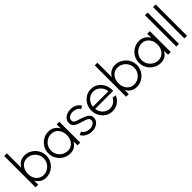

<svg xmlns="http://www.w3.org/2000/svg" viewBox="251 -1992 3246 3246"><g transform="rotate(-45 1874.0 -368.5)"><path d="M306 -514Q360.5 -514 408 -493.5Q455.5 -473 491.8 -436.8Q528 -400.5 548.5 -352.8Q569 -305 569 -250.5Q569 -196 548.5 -148.2Q528 -100.5 491.8 -64.2Q455.5 -28 408 -7.5Q360.5 13 306 13Q242.5 13 196 -17.5Q149.5 -48 123.5 -97.5V0H60V-750H123.5V-403.5Q149.5 -453 196 -483.5Q242.5 -514 306 -514ZM305 -49Q360.5 -49 405.5 -76.2Q450.5 -103.5 477.5 -149.2Q504.5 -195 504.5 -250.5Q504.5 -307 477 -352.8Q449.5 -398.5 404.2 -425.2Q359 -452 305 -452Q250 -452 210.5 -424.5Q171 -397 150 -351.2Q129 -305.5 129 -250.5Q129 -194.5 150.5 -148.8Q172 -103 211.5 -76Q251 -49 305 -49Z M1064.5 -500H1128V0H1064L1062 -96.5Q1037.5 -47.5 992 -17.2Q946.5 13 884 13Q829 13 781 -7.5Q733 -28 696.5 -64.5Q660 -101 639.5 -149Q619 -197 619 -252Q619 -324.5 654.2 -384Q689.5 -443.5 748.8 -478.8Q808 -514 880 -514Q944 -514 991.5 -483.2Q1039 -452.5 1066 -403ZM882.5 -49Q938 -49 977.5 -76.2Q1017 -103.5 1038.2 -149.2Q1059.5 -195 1059.5 -250Q1059.5 -306.5 1038 -352.2Q1016.5 -398 976.8 -425Q937 -452 882.5 -452Q827.5 -452 782.2 -424.8Q737 -397.5 710.2 -351.8Q683.5 -306 683.5 -250Q683.5 -193.5 711 -148Q738.5 -102.5 783.8 -75.8Q829 -49 882.5 -49Z M1403.5 9.5Q1362 9 1322.8 -5.2Q1283.5 -19.5 1254.2 -43.5Q1225 -67.5 1213 -98L1268.5 -122Q1276.5 -101 1299 -84Q1321.5 -67 1350.8 -57.2Q1380 -47.5 1408.5 -47.5Q1440 -47.5 1468 -58Q1496 -68.5 1513.2 -88Q1530.5 -107.5 1530.5 -134.5Q1530.5 -163 1511.8 -179.2Q1493 -195.5 1464.5 -205.5Q1436 -215.5 1406 -224.5Q1352 -239 1311.5 -256.5Q1271 -274 1248.8 -300.8Q1226.5 -327.5 1226.5 -370.5Q1226.5 -415.5 1252 -448.2Q1277.5 -481 1319.2 -499Q1361 -517 1408.5 -517Q1470 -517 1520 -490.2Q1570 -463.5 1592 -420L1540.5 -389.5Q1526.5 -421 1489 -440Q1451.5 -459 1412 -459.5Q1362 -460.5 1324.5 -437.2Q1287 -414 1287 -371.5Q1287 -342.5 1303.8 -327.5Q1320.5 -312.5 1349.5 -303.2Q1378.5 -294 1415.5 -282.5Q1461.5 -267.5 1501.8 -249.5Q1542 -231.5 1566.5 -204.2Q1591 -177 1590.5 -135.5Q1590.5 -90.5 1564 -57.5Q1537.5 -24.5 1494.8 -6.8Q1452 11 1403.5 9.5Z M1894 13Q1825 13 1768.2 -22.5Q1711.5 -58 1677.8 -117.8Q1644 -177.5 1644 -250Q1644 -323 1677.8 -383Q1711.5 -443 1768.2 -478.5Q1825 -514 1894 -514Q1968 -514 2025 -476.2Q2082 -438.5 2113.5 -373Q2145 -307.5 2142 -225H1711Q1716.5 -175.5 1742 -136Q1767.5 -96.5 1806.8 -73.8Q1846 -51 1894 -50.5Q1946 -50.5 1988 -77.8Q2030 -105 2055.5 -153L2120 -138Q2090 -71.5 2029.5 -29.2Q1969 13 1894 13ZM1709.5 -277.5H2078Q2074.5 -326 2049 -366.5Q2023.5 -407 1983 -431.5Q1942.5 -456 1894 -456Q1845 -456 1805 -432Q1765 -408 1739.5 -367.8Q1714 -327.5 1709.5 -277.5Z M2471.5 -514Q2526 -514 2573.5 -493.5Q2621 -473 2657.2 -436.8Q2693.5 -400.5 2714 -352.8Q2734.5 -305 2734.5 -250.5Q2734.5 -196 2714 -148.2Q2693.5 -100.5 2657.2 -64.2Q2621 -28 2573.5 -7.5Q2526 13 2471.5 13Q2408 13 2361.5 -17.5Q2315 -48 2289 -97.5V0H2225.5V-750H2289V-403.5Q2315 -453 2361.5 -483.5Q2408 -514 2471.5 -514ZM2470.5 -49Q2526 -49 2571 -76.2Q2616 -103.5 2643 -149.2Q2670 -195 2670 -250.5Q2670 -307 2642.5 -352.8Q2615 -398.5 2569.8 -425.2Q2524.5 -452 2470.5 -452Q2415.5 -452 2376 -424.5Q2336.5 -397 2315.5 -351.2Q2294.5 -305.5 2294.5 -250.5Q2294.5 -194.5 2316 -148.8Q2337.5 -103 2377 -76Q2416.5 -49 2470.5 -49Z M3230 -500H3293.5V0H3229.5L3227.5 -96.5Q3203 -47.5 3157.5 -17.2Q3112 13 3049.5 13Q2994.5 13 2946.5 -7.5Q2898.5 -28 2862 -64.5Q2825.5 -101 2805 -149Q2784.5 -197 2784.5 -252Q2784.5 -324.5 2819.8 -384Q2855 -443.5 2914.2 -478.8Q2973.5 -514 3045.5 -514Q3109.5 -514 3157 -483.2Q3204.5 -452.5 3231.5 -403ZM3048 -49Q3103.5 -49 3143 -76.2Q3182.5 -103.5 3203.8 -149.2Q3225 -195 3225 -250Q3225 -306.5 3203.5 -352.2Q3182 -398 3142.2 -425Q3102.5 -452 3048 -452Q2993 -452 2947.8 -424.8Q2902.5 -397.5 2875.8 -351.8Q2849 -306 2849 -250Q2849 -193.5 2876.5 -148Q2904 -102.5 2949.2 -75.8Q2994.5 -49 3048 -49Z M3425.5 0V-750H3489V0Z M3619 0V-750H3682.5V0Z"/></g></svg>

Font: Urbanist Light
Style: Regular
Weight: 300
Designer: Corey Hu
Foundry: Corey Hu
Version: Version 1.330; ttfautohint (v1.8.4.7-5d5b)